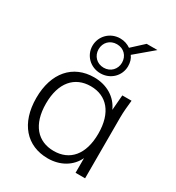

<svg xmlns="http://www.w3.org/2000/svg" viewBox="-194 -936 978 1064"><g transform="rotate(30 295.5 -404.0)"><path d="M273 8C352 8 417 -30 447 -94V0H508V-389C508 -425 512 -463 516 -501H457L449 -404C420 -470 354 -510 273 -510C138 -510 51 -412 51 -251C51 -89 138 8 273 8ZM281 -44C179 -44 113 -116 113 -251C113 -385 179 -458 281 -458C383 -458 448 -385 448 -251C448 -116 383 -44 281 -44ZM290 -546C354 -546 404 -595 404 -657C404 -681 398 -702 385 -719L500 -816H431L357 -748C338 -761 316 -769 290 -769C226 -769 176 -719 176 -657C176 -595 226 -546 290 -546ZM290 -582C246 -582 215 -615 215 -657C215 -700 246 -732 290 -732C334 -732 365 -700 365 -657C365 -615 334 -582 290 -582Z"/></g></svg>

Font: Poppy and Pepper Light
Style: Regular
Weight: 300
Designer: Thy Ha
Foundry: Thy Ha
Version: Version 0.001;Glyphs 3.2 (3227)